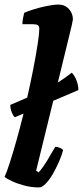

<svg xmlns="http://www.w3.org/2000/svg" viewBox="-25 -820 363 840"><path d="M145 0Q112 0 80.5 -8.5Q49 -17 26 -28Q3 -39 -5 -46Q5 -68 18 -108.5Q31 -149 46 -202Q61 -255 75 -311Q77 -317 78 -323L40 -307Q33 -312 26.5 -328.5Q20 -345 20 -361Q63 -379 94 -393Q109 -459 121 -520.5Q133 -582 140 -628.5Q147 -675 147 -694Q147 -705 141 -709.5Q135 -714 118 -714H73Q73 -728 76 -742Q79 -756 81 -764Q96 -771 123.5 -779.5Q151 -788 181 -794Q211 -800 231 -800Q259 -800 276.5 -780.5Q294 -761 294 -735Q294 -732 289.5 -712Q285 -692 279 -668L228 -459Q260 -479 289 -502Q302 -489 310 -467.5Q318 -446 318 -426L208 -379L133 -73L144 -66Q154 -76 167.5 -96Q181 -116 194 -139Q207 -162 217 -178Q226 -178 237.5 -173Q249 -168 251 -163Q246 -142 234 -114.5Q222 -87 207 -60.5Q192 -34 175.5 -17Q159 0 145 0Z"/></svg>

Font: Texturina 72pt 72pt Black
Style: Italic
Weight: 900
Italic angle: -11°
Designer: Guillermo Torres Carreño
Foundry: Omnibus-Type
Version: Version 1.002; ttfautohint (v1.8.3)